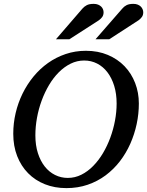

<svg xmlns="http://www.w3.org/2000/svg" viewBox="-20 -947 753 983"><path d="M577.1 -417Q577.1 -466.8 564.7 -507.3Q552.2 -547.9 530 -576.9Q507.8 -606 477.3 -621.6Q446.8 -637.2 411.1 -637.2Q374.5 -637.2 341.8 -621.1Q309.1 -605 281.2 -577.1Q253.4 -549.3 231.2 -512Q209 -474.6 193.4 -432.1Q177.7 -389.6 169.4 -344Q161.1 -298.3 161.1 -253.9Q161.1 -203.1 174.1 -162.8Q187 -122.6 209.2 -94.5Q231.4 -66.4 261.7 -51.3Q292 -36.1 327.1 -36.1Q363.8 -36.1 396.5 -52.5Q429.2 -68.8 457 -97.2Q484.9 -125.5 507.1 -162.8Q529.3 -200.2 544.9 -242.7Q560.5 -285.2 568.8 -329.8Q577.1 -374.5 577.1 -417ZM690.9 -417Q690.9 -364.3 679.7 -311.8Q668.5 -259.3 647 -210.9Q625.5 -162.6 593.8 -121.3Q562 -80.1 520.8 -49.3Q479.5 -18.6 429 -1.2Q378.4 16.1 319.8 16.1Q259.8 16.1 210 -3.7Q160.2 -23.4 124 -60.1Q87.9 -96.7 67.9 -147.9Q47.9 -199.2 47.9 -262.2Q47.9 -315.9 60.1 -368.2Q72.3 -420.4 95.5 -467.8Q118.7 -515.1 151.6 -555.2Q184.6 -595.2 225.8 -624.5Q267.1 -653.8 316.2 -670.4Q365.2 -687 419.9 -687Q481.9 -687 532.2 -665.8Q582.5 -644.5 617.7 -607.9Q652.8 -571.3 671.9 -522Q690.9 -472.7 690.9 -417ZM510.3 -884.3Q510.3 -870.1 503.7 -860.6Q497.1 -851.1 486.3 -843.3L335.4 -746.1H266.6L401.4 -902.3Q411.1 -913.6 424.1 -920.4Q437 -927.2 459.5 -927.2Q472.7 -927.2 482.2 -923.3Q491.7 -919.4 498 -913.3Q504.4 -907.2 507.3 -899.4Q510.3 -891.6 510.3 -884.3ZM713.4 -884.3Q713.4 -870.1 706.8 -860.6Q700.2 -851.1 689.5 -843.3L539.6 -746.1H469.2L605.5 -902.3Q610.4 -908.2 615.7 -912.6Q621.1 -917 627.7 -920.4Q634.3 -923.8 642.8 -925.5Q651.4 -927.2 662.6 -927.2Q675.8 -927.2 685.3 -923.3Q694.8 -919.4 700.9 -913.3Q707 -907.2 710.2 -899.4Q713.4 -891.6 713.4 -884.3Z"/></svg>

Font: Charis SIL Eur
Style: Italic
Weight: 400
Italic angle: -11°
Foundry: SIL International
Version: Version 5.000